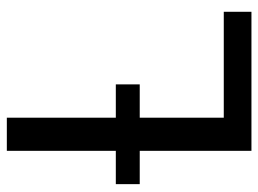

<svg xmlns="http://www.w3.org/2000/svg" viewBox="-117 -639 756 562"><g transform="rotate(-90 261.0 -358.0)"><path d="M507.5 0H100.5V-327H3V-397H100.5V-716H197.5V-397H295V-327H197.5V-81H507.5Z"/></g></svg>

Font: Verano Sans
Style: Regular
Weight: 400
Designer: Lukasz Dziedzic with Adam Twardoch and Botio Nikoltchev
Foundry: tyPoland Lukasz Dziedzic
Version: Version 3.001;December 28, 2019;FontCreator 12.0.0.2547 64-b